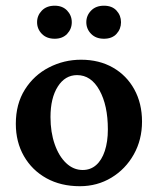

<svg xmlns="http://www.w3.org/2000/svg" viewBox="-20 -642 552 670"><path d="M258.8 7.8Q192.4 7.8 142.1 -20Q91.8 -47.9 63.5 -97.2Q35.2 -146.5 35.2 -210Q35.2 -279.3 66.9 -329.6Q98.6 -379.9 150.9 -406.7Q203.1 -433.6 262.7 -433.6Q326.2 -433.6 374 -406.2Q421.9 -378.9 448.7 -330.1Q475.6 -281.2 475.6 -217.8Q475.6 -154.3 446.8 -103Q418 -51.8 368.7 -22Q319.3 7.8 258.8 7.8ZM268.6 -48.8Q295.9 -48.8 315.4 -65.9Q335 -83 345.7 -115.2Q356.4 -147.5 356.4 -190.4Q356.4 -274.4 327.1 -327.1Q297.9 -379.9 249 -379.9Q207 -379.9 181.6 -339.8Q156.2 -299.8 156.2 -233.4Q156.2 -180.7 170.9 -138.7Q185.5 -96.7 210.9 -72.8Q236.3 -48.8 268.6 -48.8ZM170.9 -506.8Q142.6 -506.8 126 -523.9Q109.4 -541 109.4 -564.5Q109.4 -587.9 126 -605Q142.6 -622.1 170.9 -622.1Q198.2 -622.1 214.4 -605Q230.5 -587.9 230.5 -564.5Q230.5 -541 214.4 -523.9Q198.2 -506.8 170.9 -506.8ZM342.8 -506.8Q314.5 -506.8 297.9 -523.9Q281.2 -541 281.2 -564.5Q281.2 -587.9 297.9 -605Q314.5 -622.1 342.8 -622.1Q371.1 -622.1 386.7 -605Q402.3 -587.9 402.3 -564.5Q402.3 -541 386.7 -523.9Q371.1 -506.8 342.8 -506.8Z"/></svg>

Font: Crimson Pro SemiBold
Style: Regular
Weight: 600
Designer: Jacques Le Bailly
Foundry: Baron von Fonthausen
Version: Version 1.003